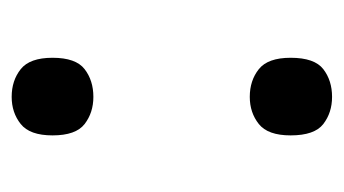

<svg xmlns="http://www.w3.org/2000/svg" viewBox="-150 -432 589 329"><g transform="rotate(90 144.5 -267.5)"><path d="M146 -401Q118 -401 98.5 -416.5Q79 -432 79 -471Q79 -512 98.5 -527Q118 -542 146 -542Q173 -542 192.5 -527Q212 -512 212 -471Q212 -432 192.5 -416.5Q173 -401 146 -401ZM146 7Q118 7 98.5 -8.5Q79 -24 79 -63Q79 -103 98.5 -118Q118 -133 146 -133Q173 -133 192.5 -118Q212 -103 212 -63Q212 -24 192.5 -8.5Q173 7 146 7Z"/></g></svg>

Font: ET Text
Style: Regular
Weight: 470
Designer: Monotype Design Team
Foundry: Monotype Imaging Inc.
Version: Version 2.009